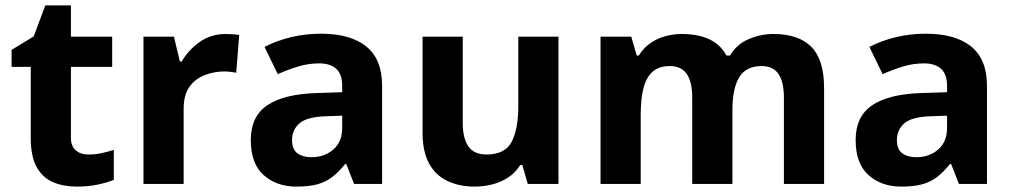

<svg xmlns="http://www.w3.org/2000/svg" viewBox="-20 -682 3755 712"><path d="M308 -109Q333 -109 356 -114Q379 -119 402 -126V-15Q378 -5 342.5 2.5Q307 10 265 10Q216 10 177.5 -6Q139 -22 116.5 -61.5Q94 -101 94 -171V-434H23V-497L105 -547L148 -662H243V-546H396V-434H243V-171Q243 -140 261 -124.5Q279 -109 308 -109Z M817 -556Q828 -556 843 -555Q858 -554 867 -552L856 -412Q849 -414 835.5 -415.5Q822 -417 812 -417Q774 -417 739 -403.5Q704 -390 682.5 -360Q661 -330 661 -278V0H512V-546H625L647 -454H654Q678 -496 720 -526Q762 -556 817 -556Z M1170 -557Q1280 -557 1338.5 -509.5Q1397 -462 1397 -364V0H1293L1264 -74H1260Q1237 -45 1212.5 -26Q1188 -7 1156.5 1.5Q1125 10 1079 10Q1006 10 958 -32.5Q910 -75 910 -163Q910 -250 971 -291.5Q1032 -333 1154 -337L1249 -340V-364Q1249 -407 1226.5 -427Q1204 -447 1164 -447Q1124 -447 1086 -435.5Q1048 -424 1010 -407L961 -508Q1005 -531 1058.5 -544Q1112 -557 1170 -557ZM1191 -251Q1119 -249 1091 -225Q1063 -201 1063 -162Q1063 -128 1083 -113.5Q1103 -99 1135 -99Q1183 -99 1216 -127.5Q1249 -156 1249 -208V-253Z M2051 -546V0H1937L1917 -70H1909Q1892 -42 1865.5 -24.5Q1839 -7 1807 1.5Q1775 10 1741 10Q1683 10 1639 -11Q1595 -32 1571 -76Q1547 -120 1547 -190V-546H1696V-227Q1696 -169 1717 -139Q1738 -109 1784 -109Q1852 -109 1877 -155.5Q1902 -202 1902 -289V-546Z M2848 -556Q2941 -556 2988.5 -508.5Q3036 -461 3036 -356V0H2887V-319.4Q2887 -377.7 2867 -407.4Q2847 -437 2804.8 -437Q2746 -437 2721 -395Q2696 -353 2696 -273.5V0H2547V-319.4Q2547 -377.7 2527 -407.4Q2507 -437 2464.5 -437Q2423.5 -437 2400 -416Q2376.5 -395.1 2366.2 -355Q2356 -315 2356 -256.8V0H2207V-546H2321L2341.2 -476H2349Q2366 -504 2391 -521.5Q2415.9 -539 2446.5 -547.5Q2477 -556 2508 -556Q2568 -556 2610 -536.5Q2652 -517 2674 -476H2687Q2712 -518 2756.5 -537Q2801 -556 2848 -556Z M3413 -557Q3523 -557 3581.5 -509.5Q3640 -462 3640 -364V0H3536L3507 -74H3503Q3480 -45 3455.5 -26Q3431 -7 3399.5 1.5Q3368 10 3322 10Q3249 10 3201 -32.5Q3153 -75 3153 -163Q3153 -250 3214 -291.5Q3275 -333 3397 -337L3492 -340V-364Q3492 -407 3469.5 -427Q3447 -447 3407 -447Q3367 -447 3329 -435.5Q3291 -424 3253 -407L3204 -508Q3248 -531 3301.5 -544Q3355 -557 3413 -557ZM3434 -251Q3362 -249 3334 -225Q3306 -201 3306 -162Q3306 -128 3326 -113.5Q3346 -99 3378 -99Q3426 -99 3459 -127.5Q3492 -156 3492 -208V-253Z"/></svg>

Font: Noto Sans Cham
Style: Regular
Weight: 400
Designer: Monotype Design Team
Foundry: Monotype Imaging Inc.
Version: Version 2.002